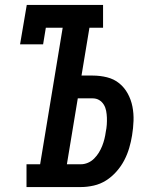

<svg xmlns="http://www.w3.org/2000/svg" viewBox="-20 -755 640 775"><path d="M87 0V-92H142L233 -643H165L154 -576H61L88 -735H396V-643H341L309 -450H354Q384 -450 412 -443Q440 -436 461 -419Q482 -402 495.5 -377.5Q509 -353 514.5 -325Q520 -297 519 -267.5Q518 -238 513 -208Q509 -183 501.5 -157.5Q494 -132 481.5 -108Q469 -84 450 -62.5Q431 -41 408 -26.5Q385 -12 358.5 -6Q332 0 307 0ZM307 -92Q321 -92 335 -98Q349 -104 360 -115Q371 -126 379 -139Q387 -152 392.5 -166Q398 -180 401.5 -194Q405 -208 407 -223Q410 -237 411 -251.5Q412 -266 411.5 -280Q411 -294 408.5 -307.5Q406 -321 399 -332.5Q392 -344 380.5 -351Q369 -358 354 -358H294L250 -92Z"/></svg>

Font: Iosevka Etoile SmBdObl
Style: Regular
Weight: 600
Italic angle: -9°
Designer: Belleve Invis
Foundry: Belleve Invis
Version: Version 15.5.2; ttfautohint (v1.8.4)